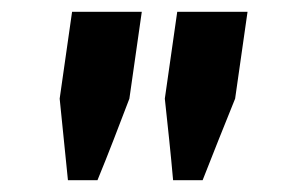

<svg xmlns="http://www.w3.org/2000/svg" viewBox="-20 -706 501 325"><path d="M81 -539 95 -401H145C164 -447 181 -492 199 -539L220 -686H102ZM273 -401H323C341 -447 359 -492 378 -539L399 -686H280L259 -539C264 -492 269 -447 273 -401Z"/></svg>

Font: Chivo
Style: Bold Italic
Weight: 700
Italic angle: -8°
Designer: Hector Gatti
Foundry: Omnibus-Type
Version: Version 1.003;PS 001.003;hotconv 1.0.70;makeotf.lib2.5.58329